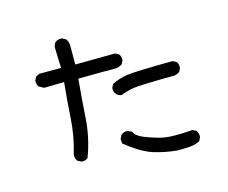

<svg xmlns="http://www.w3.org/2000/svg" viewBox="-102 -856 1204 1012"><g transform="rotate(-15 500.0 -350.5)"><path d="M749 13.7Q682.6 7.8 620.1 -11.7Q557.6 -31.2 475.6 -97.7L473.6 -122.1L483.4 -141.6Q499 -157.2 522.5 -153.3L542 -143.6Q551.8 -120.1 589.8 -104Q627.9 -87.9 680.7 -74.2Q733.4 -60.5 851.6 -70.3L871.1 -60.5Q882.8 -44.9 880.9 -23.4L871.1 -3.9Q845.7 9.8 813 11.7Q780.3 13.7 749 13.7ZM244.1 -60.5 224.6 -70.3Q210.9 -85.9 214.8 -110.4Q242.2 -200.2 248 -296.9Q253.9 -393.6 263.7 -489.3L154.3 -487.3L128.9 -501Q117.2 -514.6 119.1 -536.1L128.9 -555.7L148.4 -565.4H267.6L263.7 -677.7Q265.6 -693.4 275.4 -705.1Q290 -716.8 311.5 -714.8L331.1 -705.1Q344.7 -689.5 344.7 -666V-563.5L561.5 -565.4L581.1 -555.7Q592.8 -542 590.8 -520.5L581.1 -501Q561.5 -487.3 535.2 -488.3Q508.8 -489.3 340.8 -487.3Q331.1 -381.8 324.2 -276.4Q317.4 -170.9 279.3 -70.3Q265.6 -58.6 244.1 -60.5ZM540 -344.7Q524.4 -346.7 512.7 -356.4Q499 -372.1 501 -393.6L510.7 -413.1Q549.8 -432.6 593.8 -439.5Q637.7 -446.3 843.8 -448.2L863.3 -438.5Q875 -424.8 873 -403.3L863.3 -383.8Q849.6 -374 834 -372.1Q645.5 -370.1 609.4 -364.3Q573.2 -358.4 540 -344.7Z"/></g></svg>

Font: NaikaiFont
Style: Regular-Lite
Weight: 400
Version: Version 1.67